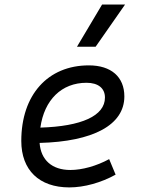

<svg xmlns="http://www.w3.org/2000/svg" viewBox="-20 -815 626 845"><path d="M289.6 -66.9C209 -66.9 159.7 -110.8 154.3 -186C389.2 -191.9 527.3 -264.6 527.3 -390.6C527.3 -476.6 469.2 -527.3 371.1 -527.3C190.4 -527.3 73.7 -397.5 73.7 -194.8C73.7 -66.4 152.3 9.8 285.2 9.8C350.6 9.8 425.8 -11.2 488.8 -46.4L460.4 -114.7C404.8 -84.5 341.8 -66.9 289.6 -66.9ZM157.7 -253.4C174.8 -375.5 251 -450.7 360.8 -450.7C412.6 -450.7 441.9 -426.3 441.9 -385.7C441.9 -305.2 338.9 -258.8 157.7 -253.4ZM318.8 -609.4H400.9L530.3 -794.9H429.2Z"/></svg>

Font: Cascadia Code SemiLight
Style: Italic
Weight: 350
Italic angle: -10°
Monospace: yes
Designer: Aaron Bell
Foundry: Saja Typeworks
Version: Version 2404.023